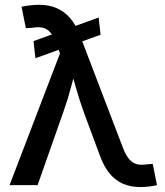

<svg xmlns="http://www.w3.org/2000/svg" viewBox="-20 -755 671 783"><path d="M124.5 -517.6 116.7 -587.4 382.3 -683.6 390.1 -613.3ZM19 0 224.6 -537.1 209.5 -577.6Q198.7 -607.9 185.1 -623Q171.4 -638.2 153.3 -642.1Q135.3 -646 110.8 -641.6L85.4 -640.1L67.9 -727.5Q80.6 -730.5 100.3 -732.9Q120.1 -735.4 140.6 -735.4Q179.7 -735.4 210.9 -721.9Q242.2 -708.5 266.4 -680.7Q290.5 -652.8 306.6 -609.4L481.9 -150.9Q493.7 -120.6 507.6 -105Q521.5 -89.4 539.1 -85.2Q556.6 -81.1 579.6 -85L603 -86.4L620.1 0Q608.4 2.9 590.1 5.4Q571.8 7.8 551.3 7.8Q513.2 7.8 482.2 -5.4Q451.2 -18.6 427.7 -46.6Q404.3 -74.7 388.2 -118.2L320.3 -301.3Q303.2 -349.6 290 -396Q276.9 -442.4 263.2 -490.7H294.4Q281.2 -443.8 268.8 -396.5Q256.3 -349.1 239.3 -301.3L133.3 0Z"/></svg>

Font: Inter 20pt Medium
Style: Regular
Weight: 500
Version: Version 4.001;git-66647c0bb